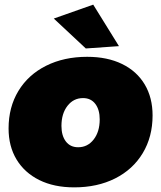

<svg xmlns="http://www.w3.org/2000/svg" viewBox="-20 -800 694 828"><path d="M638 -302Q638 -210 595.5 -139.5Q553 -69 476.5 -30.5Q400 8 300 8Q213 8 149.5 -23.5Q86 -55 51.5 -112Q17 -169 17 -246Q17 -338 59.5 -408Q102 -478 179 -516.5Q256 -555 356 -555Q443 -555 506.5 -524Q570 -493 604 -436Q638 -379 638 -302ZM245 -257Q245 -215 264 -190Q283 -165 317 -165Q358 -165 384 -198.5Q410 -232 410 -285Q410 -327 391 -352Q372 -377 338 -377Q297 -377 271 -343.5Q245 -310 245 -257ZM382 -780 493 -601 350 -591 212 -720Z"/></svg>

Font: Gontserrat Black
Style: Italic
Weight: 900
Italic angle: -11.3°
Designer: Julieta Ulanovsky
Foundry: Julieta Ulanovsky
Version: Version 6.001